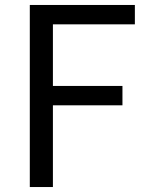

<svg xmlns="http://www.w3.org/2000/svg" viewBox="-20 -753 592 773"><path d="M100 0H193V-329H473V-407H193V-655H523V-733H100Z"/></svg>

Font: Noto Sans CJK SC Regular
Style: Regular
Weight: 400
Designer: Ryoko NISHIZUKA (kana & ideographs); Paul D. Hunt (Latin, Greek & Cyrillic); Wenlong ZHANG (bopomofo); Sandoll Communica
Foundry: Adobe Systems Incorporated
Version: Version 1.004;PS 1.004;hotconv 1.0.82;makeotf.lib2.5.63406